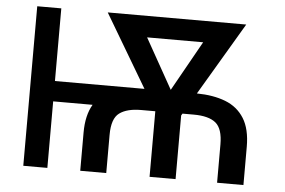

<svg xmlns="http://www.w3.org/2000/svg" viewBox="-51 -799 1296 872"><g transform="rotate(5 597.0 -363.5)"><path d="M1088.1 0H968V-174.4Q968 -246.4 935.9 -272.7Q903.8 -299 835.9 -299H784.1L778.8 -290.1V0H660.2V-298.7L659.8 -299H595.5Q531.2 -299 497 -273.8Q462.7 -248.6 462.7 -174.4V0H344.1V-174.4Q344.1 -253.2 373.9 -303.3H194.2V0H84.5V-727.3H194.2V-396H602.3L405.9 -727.3H1037.3L841.3 -396Q916.5 -395.2 971.9 -373.8Q1027.3 -352.3 1057.7 -303.8Q1088.1 -255.3 1088.1 -174.4ZM721.6 -402 849.4 -630H593.8Z"/></g></svg>

Font: Linik Sans Medium
Style: Regular
Weight: 500
Designer: Rasmus Andersson (font), Cristiano Sobral (main changes)
Foundry: rsms
Version: Version 3.018;June 1, 2022;FontCreator 14.0.0.2814 64-bit; t